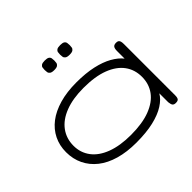

<svg xmlns="http://www.w3.org/2000/svg" viewBox="-162 -872 1076 1076"><g transform="rotate(-45 376.5 -333.5)"><path d="M666 10Q652 10 646 3Q640 -4 638 -23V-94Q621 -64 583.5 -40Q546 -16 488.5 -2.5Q431 11 352 11Q277 11 218 -6Q159 -23 118.5 -55Q78 -87 56.5 -131.5Q35 -176 35 -230Q35 -283 56.5 -326.5Q78 -370 118.5 -401Q159 -432 218 -449Q277 -466 352 -466Q426 -466 482 -453.5Q538 -441 577 -419Q616 -397 638 -369V-429Q638 -449 644.5 -457.5Q651 -466 667 -466Q677 -466 682.5 -462.5Q688 -459 690.5 -451Q693 -443 693 -429V-23Q693 -11 690.5 -3.5Q688 4 682 7Q676 10 666 10ZM361 -41Q452 -41 513 -64.5Q574 -88 604.5 -130Q635 -172 635 -228Q635 -285 604 -327Q573 -369 512 -392.5Q451 -416 359 -416Q274 -416 213.5 -392.5Q153 -369 121.5 -326Q90 -283 90 -226Q90 -171 121.5 -129Q153 -87 214 -64Q275 -41 361 -41ZM436 -602Q417 -602 409 -608Q401 -614 399.5 -622.5Q398 -631 398 -640Q398 -650 399.5 -658.5Q401 -667 409 -672.5Q417 -678 436 -678Q455 -678 463 -672.5Q471 -667 472.5 -658Q474 -649 474 -640Q474 -631 472.5 -622.5Q471 -614 463 -608Q455 -602 436 -602ZM314 -602Q295 -602 287 -608Q279 -614 277.5 -622.5Q276 -631 276 -640Q276 -650 277.5 -658.5Q279 -667 287 -672.5Q295 -678 314 -678Q333 -678 341 -672.5Q349 -667 350.5 -658Q352 -649 352 -640Q352 -631 350.5 -622.5Q349 -614 341 -608Q333 -602 314 -602Z"/></g></svg>

Font: Fredoka Expanded Light
Style: Regular
Weight: 300
Width: 7
Designer: Ben Nathan
Foundry: Milena B. Brandão, Ben Nathan
Version: Version 2.001